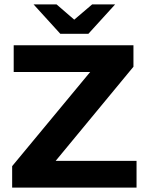

<svg xmlns="http://www.w3.org/2000/svg" viewBox="-20 -849 657 869"><path d="M598 -121V0H35V-97L388 -523H42V-644H584V-547L232 -121ZM501 -829 380 -696H253L132 -829H236L316 -760L397 -829Z"/></svg>

Font: Montserrat Ace
Style: Bold
Weight: 700
Designer: Julieta Ulanovsky
Foundry: Julieta Ulanovsky
Version: Version 1